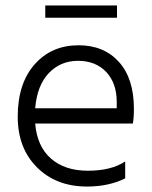

<svg xmlns="http://www.w3.org/2000/svg" viewBox="-20 -679 559 704"><path d="M409 -659H146V-614H409ZM408 -282H109C113.7 -338 130.3 -381 159 -411C187.7 -441 223.3 -456 266 -456C309.3 -456 343.8 -442.3 369.5 -415C395.2 -387.7 408 -351 408 -305ZM439 -87C405 -64.3 359.3 -53 302 -53C246 -53 201 -67.8 167 -97.5C133 -127.2 113.7 -170 109 -226H467C469.7 -239.3 471 -257.3 471 -280C471 -354 452.7 -411.3 416 -452C379.3 -492.7 330 -513 268 -513C202 -513 148.3 -489.7 107 -443C65.7 -396.3 45 -332.3 45 -251C45 -174.3 68.5 -112.5 115.5 -65.5C162.5 -18.5 223.7 5 299 5C352.3 5 399 -5 439 -25Z"/></svg>

Font: Hind Light
Style: Regular
Weight: 300
Designer: Manushi Parikh, Satya Rajpurohit
Foundry: Indian Type Foundry
Version: Version 1.201;PS 1.0;hotconv 1.0.78;makeotf.lib2.5.61930; tt